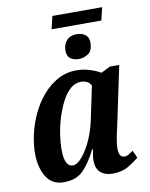

<svg xmlns="http://www.w3.org/2000/svg" viewBox="-93 -911 773 988"><g transform="rotate(-10 293.5 -416.5)"><path d="M234 -776 250 -843H510L494 -776ZM347 -601Q319 -601 302 -614Q285 -627 285 -655Q285 -688 304 -708.5Q323 -729 356 -729Q383 -729 401 -715.5Q419 -702 419 -675Q419 -633 396 -617Q373 -601 347 -601ZM160 10Q99 10 69 -39Q39 -88 39 -161Q39 -209 51 -262Q63 -315 86.5 -365Q110 -415 145 -456Q180 -497 224.5 -521.5Q269 -546 324 -546Q358 -546 393 -535Q428 -524 448 -511L496 -535H545L479 -222Q476 -210 471.5 -189.5Q467 -169 464 -147.5Q461 -126 461 -112Q461 -66 490 -66Q502 -66 512 -72Q522 -78 536 -88L554 -49Q531 -30 498 -10Q465 10 415 10Q376 10 352.5 -10.5Q329 -31 329 -72Q329 -87 331 -100.5Q333 -114 337 -131H332Q299 -64 262 -27Q225 10 160 10ZM220 -67Q238 -67 258 -86Q278 -105 297 -137Q316 -169 330.5 -208Q345 -247 353 -288L388 -455Q381 -470 366.5 -477Q352 -484 336 -484Q305 -484 280 -462Q255 -440 236 -403Q217 -366 203.5 -323Q190 -280 183.5 -237Q177 -194 177 -160Q177 -108 189 -87.5Q201 -67 220 -67Z"/></g></svg>

Font: Noto Serif Condensed
Style: Bold Italic
Weight: 700
Width: 3
Italic angle: -12°
Designer: Monotype Design Team
Foundry: Monotype Imaging Inc.
Version: Version 2.014